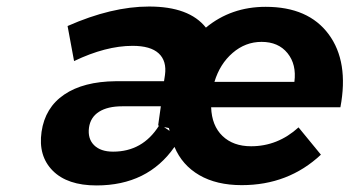

<svg xmlns="http://www.w3.org/2000/svg" viewBox="-20 -564 1076 591"><path d="M107.9 -158.2Q118.7 -232.9 177.7 -272.9Q236.8 -313 335.9 -314H484.9L487.8 -333Q493.7 -376.5 468.5 -399.7Q443.4 -422.9 388.2 -422.9Q305.7 -422.9 208 -376L188 -483.9Q323.7 -543.9 439 -543.9Q562.5 -543.9 613.8 -479Q691.4 -543 797.9 -543Q929.2 -543 991.7 -458.5Q1054.2 -374 1027.8 -233.9H629.9Q631.8 -177.2 664.8 -145.5Q697.8 -113.8 752.9 -113.8Q835 -113.8 898.9 -171.9L967.8 -87.9Q867.7 5.9 724.1 5.9Q646.5 5.9 593.5 -24.9Q540.5 -55.7 517.1 -111.8Q434.6 6.8 276.9 6.8Q187.5 6.8 142.3 -38.6Q97.2 -84 107.9 -158.2ZM253.9 -170.9Q249.5 -137.2 269.5 -117.2Q289.6 -97.2 328.1 -97.2Q418.9 -97.2 469.2 -176.8L466.8 -178.2L475.1 -236.8H356Q311.5 -236.8 284.9 -220Q258.3 -203.1 253.9 -170.9ZM484.9 -172.9 502 -161.1 500 -169.9ZM640.1 -312H886.2Q893.1 -365.7 865 -400.4Q836.9 -435.1 785.2 -435.1Q735.4 -435.1 696 -401.1Q656.7 -367.2 640.1 -312Z"/></svg>

Font: Trueno SemiBold
Style: Italic
Weight: 600
Designer: Julieta Ulanovsky
Foundry: Julieta Ulanovsky
Version: Version 3.001b | FøM Fix